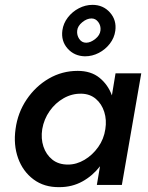

<svg xmlns="http://www.w3.org/2000/svg" viewBox="-20 -762 611 791"><path d="M237 -637Q241 -666 259.5 -690Q278 -714 305 -728Q332 -742 361 -742Q405 -742 433 -710.5Q461 -679 455 -635Q451 -606 432.5 -582Q414 -558 387 -544Q360 -530 330 -530Q286 -531 258.5 -562Q231 -593 237 -637ZM298 -636Q296 -617 306.5 -601.5Q317 -586 335 -586Q353 -586 372.5 -601.5Q392 -617 394 -637Q396 -656 385 -671Q374 -686 357 -686Q338 -686 319 -670.5Q300 -655 298 -636ZM44 -230Q53 -298 90 -352.5Q127 -407 181.5 -438.5Q236 -470 300 -470Q355 -470 390 -441.5Q425 -413 441 -369L456 -460H562L482 0H379L392 -77Q362 -38 319.5 -14.5Q277 9 225 9Q162 10 118 -23Q74 -56 54.5 -110.5Q35 -165 44 -230ZM154 -230Q148 -191 159 -158Q170 -125 195.5 -104.5Q221 -84 260 -84Q295 -84 328 -103.5Q361 -123 384.5 -156Q408 -189 414 -230Q420 -268 409.5 -301Q399 -334 375 -354.5Q351 -375 316 -376Q277 -377 242.5 -357.5Q208 -338 184.5 -304.5Q161 -271 154 -230Z"/></svg>

Font: Jost* Medium
Style: Italic
Weight: 500
Italic angle: -10°
Version: Version 3.7